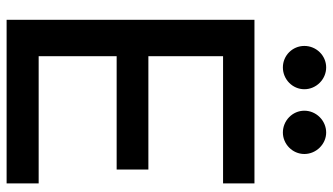

<svg xmlns="http://www.w3.org/2000/svg" viewBox="-233 -774 1007 581"><g transform="rotate(90 270.5 -483.5)"><path d="M184 -836C220 -836 250 -865 250 -901C250 -937 220 -967 184 -967C148 -967 119 -937 119 -901C119 -865 148 -836 184 -836ZM381 -836C416 -836 446 -865 446 -901C446 -937 416 -967 381 -967C345 -967 315 -937 315 -901C315 -865 345 -836 381 -836ZM150 -655H535V-750H40V0H535V-97H150V-333H493V-429H150Z"/></g></svg>

Font: Oakes Medium
Style: Regular
Weight: 500
Designer: Samuel Oakes
Foundry: Samuel Oakes
Version: Version 1.003;PS 001.003;hotconv 1.0.88;makeotf.lib2.5.64775